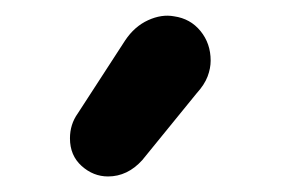

<svg xmlns="http://www.w3.org/2000/svg" viewBox="-20 -801 361 247"><path d="M119 -574Q100 -574 85 -587.5Q70 -601 70 -623Q70 -641 80 -655L141 -749Q153 -767 170.5 -775Q188 -783 204 -780Q225 -777 238 -761Q251 -745 251 -723Q251 -713 247 -702.5Q243 -692 233 -681L163 -595Q144 -574 119 -574Z"/></svg>

Font: National Park SemiBold
Style: Regular
Weight: 600
Designer: Andrea Herstowski, Ben Hoepner
Version: Version 1.009